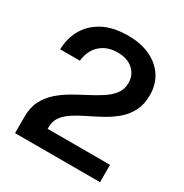

<svg xmlns="http://www.w3.org/2000/svg" viewBox="-169 -866 956 998"><g transform="rotate(30 309.0 -366.5)"><path d="M59 0V-65V-98.5Q59 -154 79.5 -194.2Q100 -234.5 134 -264.5Q168 -294.5 208.8 -317.8Q249.5 -341 289.8 -361.8Q330 -382.5 364 -404.8Q398 -427 418.8 -454.5Q439.5 -482 439.5 -520Q439.5 -568.5 405.2 -599.2Q371 -630 312.5 -630Q250.5 -630 210.2 -594.5Q170 -559 162.5 -494.5H44.5Q45.5 -560.5 76 -614.5Q106.5 -668.5 166.5 -700.8Q226.5 -733 316 -733Q393.5 -733 449.8 -706.2Q506 -679.5 536.8 -631.8Q567.5 -584 567.5 -520.5Q567.5 -465 547.2 -425.5Q527 -386 493.8 -357.2Q460.5 -328.5 420.8 -306.5Q381 -284.5 341.2 -265.2Q301.5 -246 268.2 -225.2Q235 -204.5 214.8 -178Q194.5 -151.5 194.5 -114.5V-104H569V0Z"/></g></svg>

Font: Public Sans Thin SemiBold
Style: Regular
Weight: 600
Version: Version 2.001